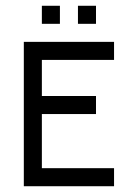

<svg xmlns="http://www.w3.org/2000/svg" viewBox="-20 -645 478 665"><path d="M125 -625V-562.5H187.5V-625ZM250 -625V-562.5H312.5V-625ZM62.5 -500V0H375V-62.5H125V-250H312.5V-312.5H125V-437.5H375V-500Z"/></svg>

Font: Medodica
Style: Regular
Weight: 400
Version: Version 001.000